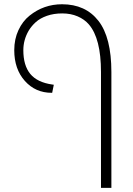

<svg xmlns="http://www.w3.org/2000/svg" viewBox="-20 -660 637 920"><path d="M227.5 -215.3Q149.9 -215.3 99.1 -272.2Q48.3 -329.1 48.3 -419.4Q48.3 -472.7 68.4 -515.6Q88.4 -558.6 121.6 -585Q189.5 -639.6 277.3 -639.6Q389.6 -639.6 451.7 -560.1Q513.7 -480.5 513.7 -314.9V240.2H463.9V-314.9Q463.9 -475.6 405.8 -543Q384.8 -567.4 352.1 -581.5Q319.3 -595.7 278.3 -595.7Q237.3 -595.7 204.8 -584.2Q172.4 -572.8 151.9 -554.4Q131.3 -536.1 117.2 -512.7Q91.8 -468.8 91.8 -419.4Q91.8 -346.2 125.2 -305.7Q158.7 -265.1 231 -254.9L237.8 -253.9L230 -215.3Z"/></svg>

Font: Open Sans Hebrew Light
Style: Regular
Weight: 300
Foundry: Ascender Corporation, Yanek Iontef
Version: Version 2.001;PS 002.001;hotconv 1.0.70;makeotf.lib2.5.58329